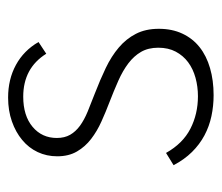

<svg xmlns="http://www.w3.org/2000/svg" viewBox="-56 -464 535 462"><g transform="rotate(-90 211.0 -232.5)"><path d="M213.6 14.5Q187.7 14.5 163.2 9.3Q138.6 4.1 116.8 -7.5Q95 -19.1 76.8 -37.5Q58.6 -55.9 45 -81.8L74.5 -100Q97.3 -59.5 132.7 -41.4Q168.2 -23.2 210.9 -23.2Q234.1 -23.2 255.5 -29.1Q276.8 -35 292.7 -46.8Q308.6 -58.6 318.2 -76.6Q327.7 -94.5 327.7 -118.6Q327.7 -142.7 317.7 -160Q307.7 -177.3 290 -190.7Q272.3 -204.1 248.2 -214.8Q224.1 -225.5 195.9 -236.4Q173.2 -245 150 -255.5Q126.8 -265.9 108.2 -280.2Q89.5 -294.5 78 -314.3Q66.4 -334.1 66.4 -361.8Q66.4 -387.3 76.6 -408.9Q86.8 -430.5 105.7 -446.1Q124.5 -461.8 150.5 -470.9Q176.4 -480 207.7 -480Q251.8 -480 286.4 -461.1Q320.9 -442.3 341.4 -406.8L313.2 -388.2Q295.9 -415.9 270 -429.8Q244.1 -443.6 210 -443.6Q164.1 -443.6 137.3 -421.1Q110.5 -398.6 110.5 -362.7Q110.5 -344.1 118.2 -330.7Q125.9 -317.3 140 -307Q154.1 -296.8 173.9 -288.6Q193.6 -280.5 217.3 -271.4Q250.5 -258.6 278.9 -245Q307.3 -231.4 328.2 -213.6Q349.1 -195.9 361.1 -172.5Q373.2 -149.1 373.2 -117.3Q373.2 -85.5 361.6 -60.7Q350 -35.9 329.1 -19.3Q308.2 -2.7 278.6 5.9Q249.1 14.5 213.6 14.5Z"/></g></svg>

Font: Spartan Light
Style: Regular
Weight: 300
Designer: Matt Bailey, Mirko Velimirovic
Foundry: Matt Bailey
Version: Version 1.005